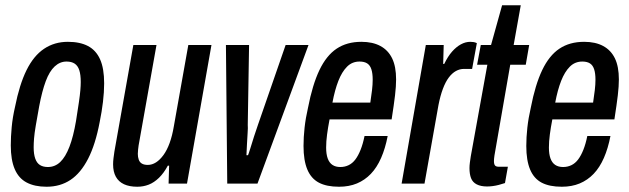

<svg xmlns="http://www.w3.org/2000/svg" viewBox="-20 -698 2392 730"><path d="M157 12Q112 12 81.5 -4Q51 -20 36 -55Q21 -90 21 -145Q21 -178 24.5 -215Q28 -252 37 -291Q54 -377 81 -431.5Q108 -486 147.5 -512.5Q187 -539 238 -539Q284 -539 314.5 -523Q345 -507 360.5 -472.5Q376 -438 376 -381Q376 -348 371.5 -310.5Q367 -273 359 -234Q343 -149 315 -94.5Q287 -40 248 -14Q209 12 157 12ZM162 -63Q189 -63 209 -82Q229 -101 244 -140Q259 -179 269 -238Q276 -282 280 -309.5Q284 -337 285.5 -355Q287 -373 287 -386Q287 -414 281.5 -431Q276 -448 264 -456Q252 -464 233 -464Q208 -464 188 -445.5Q168 -427 154 -389.5Q140 -352 129 -294Q121 -250 116 -220.5Q111 -191 109.5 -172Q108 -153 108 -138Q108 -112 114 -95Q120 -78 132 -70.5Q144 -63 162 -63Z M502 12Q472 12 451.5 2.5Q431 -7 420.5 -26Q410 -45 410 -73Q410 -84 411.5 -96.5Q413 -109 415 -122L487 -527H575L507 -145Q506 -137 505 -129Q504 -121 504 -113Q504 -101 507.5 -91Q511 -81 519.5 -76Q528 -71 542 -71Q558 -71 573 -80.5Q588 -90 601.5 -108.5Q615 -127 625 -154.5Q635 -182 641 -218L696 -527H784L691 0H621L623 -68H618Q603 -40 584.5 -22Q566 -4 545.5 4Q525 12 502 12Z M844 0 839 -527H927L922 -223Q923 -213 921.5 -193Q920 -173 919 -150Q918 -127 917 -108H923Q925 -112 931.5 -133Q938 -154 946 -179.5Q954 -205 961 -224L1066 -527H1153L959 0Z M1269 12Q1222 12 1192.5 -3.5Q1163 -19 1148.5 -53.5Q1134 -88 1134 -143Q1134 -176 1138 -212.5Q1142 -249 1151 -288Q1168 -376 1194.5 -431.5Q1221 -487 1260 -513Q1299 -539 1354 -539Q1397 -539 1426.5 -523Q1456 -507 1471 -476Q1486 -445 1486 -396Q1486 -370 1482 -336Q1478 -302 1469 -244H1233Q1227 -213 1223.5 -186.5Q1220 -160 1220 -137Q1220 -112 1226 -95.5Q1232 -79 1244 -71Q1256 -63 1274 -63Q1291 -63 1305.5 -70Q1320 -77 1331 -91.5Q1342 -106 1351 -128.5Q1360 -151 1366 -181H1454Q1445 -134 1429 -97.5Q1413 -61 1390 -37Q1367 -13 1337 -0.5Q1307 12 1269 12ZM1244 -308H1388Q1392 -334 1394.5 -355.5Q1397 -377 1397 -395Q1397 -419 1392 -434.5Q1387 -450 1376 -457Q1365 -464 1347 -464Q1319 -464 1299.5 -444.5Q1280 -425 1266.5 -390.5Q1253 -356 1244 -308Z M1507 0 1599 -527H1667L1665 -455H1669Q1683 -484 1699 -502Q1715 -520 1732.5 -529.5Q1750 -539 1768 -539Q1775 -539 1781 -538Q1787 -537 1793 -534L1775 -436H1744Q1728 -436 1713.5 -428Q1699 -420 1686.5 -403.5Q1674 -387 1664 -360.5Q1654 -334 1647 -298L1594 0Z M1832 11Q1808 11 1792.5 3Q1777 -5 1771 -20.5Q1765 -36 1765 -59Q1765 -68 1766.5 -80Q1768 -92 1770 -104L1833 -452H1794L1808 -527H1847L1889 -678H1960L1933 -527H1992L1979 -452H1920L1860 -107Q1859 -102 1858.5 -95Q1858 -88 1858 -86Q1858 -74 1862 -69Q1866 -64 1877 -64H1911L1900 -2Q1888 2 1876.5 5Q1865 8 1853.5 9.5Q1842 11 1832 11Z M2116 12Q2069 12 2039.5 -3.5Q2010 -19 1995.5 -53.5Q1981 -88 1981 -143Q1981 -176 1985 -212.5Q1989 -249 1998 -288Q2015 -376 2041.5 -431.5Q2068 -487 2107 -513Q2146 -539 2201 -539Q2244 -539 2273.5 -523Q2303 -507 2318 -476Q2333 -445 2333 -396Q2333 -370 2329 -336Q2325 -302 2316 -244H2080Q2074 -213 2070.5 -186.5Q2067 -160 2067 -137Q2067 -112 2073 -95.5Q2079 -79 2091 -71Q2103 -63 2121 -63Q2138 -63 2152.5 -70Q2167 -77 2178 -91.5Q2189 -106 2198 -128.5Q2207 -151 2213 -181H2301Q2292 -134 2276 -97.5Q2260 -61 2237 -37Q2214 -13 2184 -0.5Q2154 12 2116 12ZM2091 -308H2235Q2239 -334 2241.5 -355.5Q2244 -377 2244 -395Q2244 -419 2239 -434.5Q2234 -450 2223 -457Q2212 -464 2194 -464Q2166 -464 2146.5 -444.5Q2127 -425 2113.5 -390.5Q2100 -356 2091 -308Z"/></svg>

Font: Archivo ExtraCondensed Medium
Style: Italic
Weight: 500
Width: 2
Italic angle: -10°
Designer: Hector Gatti
Foundry: Omnibus-Type
Version: Version 2.001